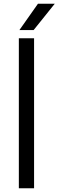

<svg xmlns="http://www.w3.org/2000/svg" viewBox="-20 -1014 315 1034"><path d="M81.5 0V-808H163.5V0ZM84.5 -852 184.5 -994H275L161 -852Z"/></svg>

Font: Encode Sans Semi Expanded
Style: Regular
Weight: 400
Width: 6
Designer: Multiple Designers
Foundry: Impallari Type
Version: Version 2.000